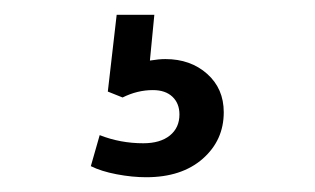

<svg xmlns="http://www.w3.org/2000/svg" viewBox="-20 -40 426 260"><path d="M103 185 115 143Q143 154 174 154Q197 154 210 143.5Q223 133 223 115Q223 100 213.5 91Q204 82 187 82Q166 82 146 92L126 84L138 -20H189L183 42Q195 40 204 40Q238 40 260.5 60Q283 80 283 112Q283 150 254.5 175Q226 200 178 200Q159 200 138 196Q117 192 103 185Z"/></svg>

Font: Evergrow Sans 
Style: Regular
Weight: 400
Foundry: 10Web
Version: Version 1.000